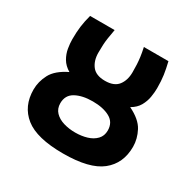

<svg xmlns="http://www.w3.org/2000/svg" viewBox="-156 -851 1025 1023"><g transform="rotate(30 356.0 -339.5)"><path d="M356 14Q194 14 122 -43.5Q50 -101 50 -203Q50 -252 74.5 -298.5Q99 -345 169 -379Q137 -398 121 -425.5Q105 -453 100 -483Q95 -513 95 -538Q95 -583 99.5 -617.5Q104 -652 115 -693H266Q260 -660 256.5 -637Q253 -614 252 -593.5Q251 -573 251 -546Q251 -497 275.5 -465Q300 -433 356 -433Q412 -433 436.5 -465Q461 -497 461 -546Q461 -573 460 -593.5Q459 -614 456 -637Q453 -660 446 -693H597Q607 -652 612 -617.5Q617 -583 617 -538Q617 -513 612 -483Q607 -453 591.5 -425.5Q576 -398 543 -379Q613 -345 637.5 -298.5Q662 -252 662 -203Q662 -101 590 -43.5Q518 14 356 14ZM356 -115Q395 -115 428 -125Q461 -135 481.5 -156.5Q502 -178 502 -211Q502 -261 461 -283.5Q420 -306 356 -306Q292 -306 251 -283.5Q210 -261 210 -211Q210 -178 230.5 -156.5Q251 -135 284.5 -125Q318 -115 356 -115Z"/></g></svg>

Font: Ubuntu Sans ExtraBold
Style: Regular
Weight: 800
Designer: Dalton Maag Ltd
Foundry: Dalton Maag Ltd
Version: Version 1.006; ttfautohint (v1.8.4.7-5d5b)